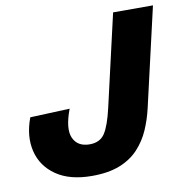

<svg xmlns="http://www.w3.org/2000/svg" viewBox="-76 -733 790 816"><g transform="rotate(-10 318.5 -325.5)"><path d="M257 9Q161 9 102.5 -31.5Q44 -72 28 -138.5Q12 -205 41 -282L212 -289Q181 -207 199.5 -166Q218 -125 270 -125Q315 -125 336 -157.5Q357 -190 374 -264L465 -660H637L539 -234Q528 -186 509 -142.5Q490 -99 458 -64.5Q426 -30 377 -10.5Q328 9 257 9Z"/></g></svg>

Font: Kantumruy Pro
Style: Italic
Weight: 400
Italic angle: -13°
Designer: Sovichet Tep
Foundry: Sovichet Tep
Version: Version 1.002